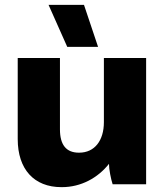

<svg xmlns="http://www.w3.org/2000/svg" viewBox="-20 -759 682 791"><path d="M257 -566H384L326 -739H180ZM233 12H235C314 12 383 -26 429 -84C429 -61 437 -21 444 0H582V-520H408V-256C408 -180 370 -130 306 -130H305C253 -130 227 -162 227 -226V-520H53V-186C53 -62 120 12 233 12Z"/></svg>

Font: Fixel Display ExtraBold
Style: Regular
Weight: 800
Designer: AlfaBravo + MacPaw
Foundry: Kyrylo Tkachov, Marchela Mozhyna, Serhii Makarenko, Maria Weinstein, Zakhar Kryvoshyya
Version: Version 1.211